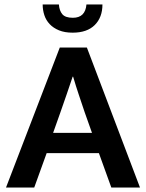

<svg xmlns="http://www.w3.org/2000/svg" viewBox="-20 -844 658 864"><path d="M245 -824Q247 -796 260.5 -780Q274 -764 308 -764Q364 -764 369 -824H441Q441 -766 406.5 -731.5Q372 -697 307 -697Q271 -697 245.5 -707.5Q220 -718 203.5 -735.5Q187 -753 179.5 -776Q172 -799 172 -824ZM219 -246H394L361 -339Q347 -381 334.5 -418Q322 -455 309 -499H307Q293 -458 280 -419.5Q267 -381 252 -339ZM249 -630H371L610 0H481L425 -155H190L134 0H7Z"/></svg>

Font: Mukta Malar SemiBold
Style: Regular
Weight: 600
Designer: Aadarsh Rajan, Girish Dalvi, Yashodeep Gholap
Foundry: Ek Type
Version: Version 2.538;PS 1.000;hotconv 16.6.51;makeotf.lib2.5.65220;